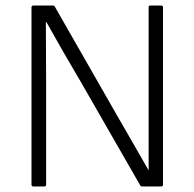

<svg xmlns="http://www.w3.org/2000/svg" viewBox="-20 -675 704 695"><path d="M101 0Q94 0 94 -7V-648Q94 -655 101 -655H171Q177 -655 179 -650L398 -267Q431 -209 460.5 -158.5Q490 -108 517 -60H518Q518 -111 518 -165Q518 -219 518 -270V-648Q518 -655 524 -655H563Q570 -655 570 -648V-7Q570 0 563 0H494Q489 0 487 -5L274 -376Q241 -432 209.5 -486.5Q178 -541 148 -595H146Q146 -537 146.5 -483Q147 -429 147 -371V-7Q147 0 140 0Z"/></svg>

Font: Sofia Sans Light
Style: Regular
Weight: 300
Designer: Botio Nikoltchev, Ani Petrova
Foundry: lettersoup
Version: Version 4.100; ttfautohint (v1.8.3)